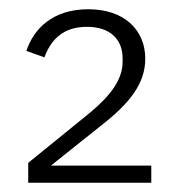

<svg xmlns="http://www.w3.org/2000/svg" viewBox="-20 -724 386 415"><path d="M307 -366H90L199 -453C258 -499 294 -542 294 -597C294 -658 250 -704 171 -704C94 -704 53 -662 37 -614L76 -600C90 -638 116 -666 168 -666C219 -666 245 -638 245 -598V-590C245 -553 220 -518 174 -480L41 -372V-329H307Z"/></svg>

Font: IBM Plex Thai Looped Light
Style: Regular
Weight: 300
Designer: Mike Abbink, Paul van der Laan, Pieter van Rosmalen, Ben Mitchell, Mark Frömberg
Foundry: Bold Monday
Version: Version 1.0